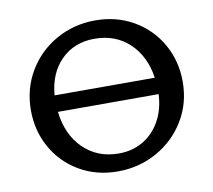

<svg xmlns="http://www.w3.org/2000/svg" viewBox="-76 -751 938 845"><g transform="rotate(-10 393.5 -329.0)"><path d="M734 -333Q734 -237 687 -159.5Q640 -82 560 -37.5Q480 7 385 7Q290 7 214.5 -37Q139 -81 96.5 -156.5Q54 -232 54 -324Q54 -420 100.5 -498Q147 -576 226.5 -620.5Q306 -665 401 -665Q496 -665 572 -621Q648 -577 691 -501Q734 -425 734 -333ZM168 -371H616Q601 -470 539 -528Q477 -586 384 -586Q293 -586 234.5 -527.5Q176 -469 168 -371ZM620 -297H170Q182 -193 245 -131.5Q308 -70 403 -70Q464 -70 512 -98.5Q560 -127 588.5 -178.5Q617 -230 620 -297Z"/></g></svg>

Font: Ysabeau SC Semibold
Style: Regular
Weight: 600
Designer: Christian Thalmann (Catharsis Fonts)
Version: Version 0.003